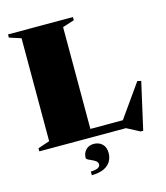

<svg xmlns="http://www.w3.org/2000/svg" viewBox="-133 -816 981 1134"><g transform="rotate(-15 357.5 -249.0)"><path d="M647.5 41.5H632.5L553 0H23.5V-19L95 -43V-672.5L23.5 -695.5V-715H420.5V-695.5L349 -672.5V-50H547.5L690 -251.5L712.5 -246ZM286.5 194Q319 193 331.8 185Q344.5 177 344.5 165.5Q344.5 153 334.5 145Q324.5 137 311 131.2Q297.5 125.5 287.5 120.2Q277.5 115 277.5 108.5Q277.5 79.5 295.8 60Q314 40.5 345.5 40.5Q375 40.5 395.8 59.5Q416.5 78.5 416.5 116Q416.5 140 404.8 162.8Q393 185.5 364.8 200.5Q336.5 215.5 286.5 216.5Z"/></g></svg>

Font: Newsreader 72pt ExtraBold
Style: Regular
Weight: 800
Designer: Hugues Gentile
Foundry: Production Type
Version: Version 1.003; ttfautohint (v1.8.3)